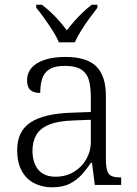

<svg xmlns="http://www.w3.org/2000/svg" viewBox="-20 -786 582 816"><path d="M201 10Q160 10 126 -7Q92 -24 72.5 -59.5Q53 -95 53 -148Q53 -228 109.5 -265.5Q166 -303 283 -307L366 -310V-372Q366 -411 359 -441Q352 -471 328 -488.5Q304 -506 256 -506Q213 -506 190 -491.5Q167 -477 159 -451Q151 -425 151 -391Q123 -391 109 -403.5Q95 -416 95 -446Q95 -475 113.5 -497Q132 -519 169 -531.5Q206 -544 258 -544Q349 -544 389.5 -503.5Q430 -463 430 -379V-112Q430 -80 435 -62.5Q440 -45 453 -38.5Q466 -32 491 -32H495V0H383L371 -94H366Q350 -69 328.5 -45Q307 -21 277 -5.5Q247 10 201 10ZM216 -35Q260 -35 294 -55.5Q328 -76 347 -110Q366 -144 366 -181V-277L292 -274Q226 -272 188 -256Q150 -240 134 -212Q118 -184 118 -145Q118 -113 128.5 -88Q139 -63 160.5 -49Q182 -35 216 -35ZM230 -606Q221 -629 204 -655.5Q187 -682 168.5 -708Q150 -734 134 -753V-766H158Q180 -749 198.5 -731.5Q217 -714 233 -695.5Q249 -677 264 -657Q279 -677 295.5 -695.5Q312 -714 330 -731.5Q348 -749 370 -766H394V-753Q379 -734 360 -708Q341 -682 324.5 -655.5Q308 -629 298 -606Z"/></svg>

Font: Noto Serif Gujarati Light
Style: Regular
Weight: 300
Version: Version 2.102